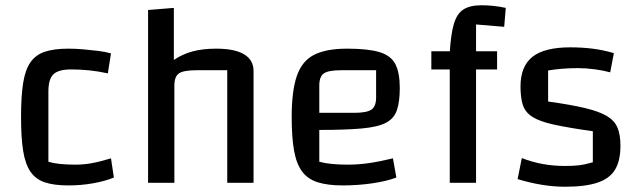

<svg xmlns="http://www.w3.org/2000/svg" viewBox="-20 -695 2424 730"><path d="M240 10Q186 10 151 -1.5Q116 -13 96 -42Q76 -71 68 -121.5Q60 -172 60 -250Q60 -329 68 -379.5Q76 -430 96 -458.5Q116 -487 151 -498.5Q186 -510 240 -510Q267 -510 296 -507.5Q325 -505 353 -501.5Q381 -498 402 -492L390 -416Q354 -424 319.5 -427.5Q285 -431 251 -431Q202 -431 183 -412.5Q164 -394 164 -347V-80Q200 -69 266 -69Q298 -69 328.5 -74.5Q359 -80 402 -93L413 -20Q379 -6 333.5 2Q288 10 240 10Z M543 0V-657L641 -665V-467Q673 -489 712 -499.5Q751 -510 802 -510Q872 -510 908 -488.5Q944 -467 944 -425V0H844V-428H728Q678 -428 660.5 -416Q643 -404 643 -370V0Z M1283 10Q1226 10 1188 -2Q1150 -14 1128.5 -43Q1107 -72 1098 -122.5Q1089 -173 1089 -250Q1089 -349 1108.5 -406Q1128 -463 1174 -486.5Q1220 -510 1300 -510Q1379 -510 1422.5 -497Q1466 -484 1483 -451.5Q1500 -419 1500 -360Q1500 -308 1489 -276Q1478 -244 1447 -228Q1416 -212 1355 -206.5Q1294 -201 1194 -201H1164V-266H1326Q1375 -266 1392.5 -278.5Q1410 -291 1410 -324V-428H1277Q1229 -428 1211.5 -416Q1194 -404 1194 -370V-80Q1234 -69 1301 -69Q1341 -69 1380.5 -74.5Q1420 -80 1474 -93L1487 -20Q1450 -6 1395.5 2Q1341 10 1283 10Z M1790 0H1690V-494Q1694 -564 1705.5 -603.5Q1717 -643 1742 -659Q1767 -675 1811 -675Q1834 -675 1857 -672.5Q1880 -670 1903 -665L1897 -593L1790 -602ZM1870 -500V-431H1620V-500Z M1959 -366Q1959 -443 2004.5 -479Q2050 -515 2148 -515Q2193 -515 2233 -510Q2273 -505 2314 -493L2300 -420Q2275 -427 2241.5 -431.5Q2208 -436 2178 -436Q2146 -436 2116 -433.5Q2086 -431 2064 -427V-309Q2151 -297 2205 -284Q2259 -271 2288 -253.5Q2317 -236 2328 -209Q2339 -182 2339 -141Q2339 -84 2318.5 -50Q2298 -16 2251.5 -0.5Q2205 15 2129 15Q2085 15 2039.5 7.5Q1994 0 1948 -14L1964 -94Q2040 -64 2128 -64Q2158 -64 2180.5 -66.5Q2203 -69 2234 -78V-196Q2142 -209 2087 -221Q2032 -233 2004.5 -250.5Q1977 -268 1968 -295.5Q1959 -323 1959 -366Z"/></svg>

Font: Changa ExtraLight
Style: Regular
Weight: 400
Version: Version 3.002; ttfautohint (v1.8.2)